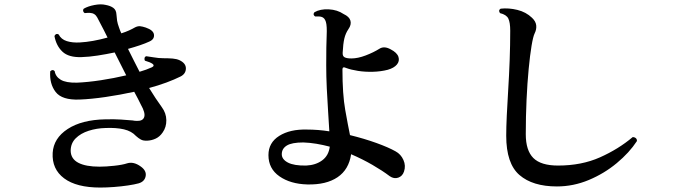

<svg xmlns="http://www.w3.org/2000/svg" viewBox="-20 -812 3040 864"><path d="M431 32Q324 32 268.5 -9.5Q213 -51 217 -124Q221 -190 284.5 -231.5Q348 -273 454 -275Q495 -276 524.5 -274Q554 -272 577 -270Q582 -269 586.5 -268.5Q591 -268 596 -268Q623 -267 629 -285.5Q635 -304 614 -341Q608 -353 600.5 -368Q593 -383 584 -399Q520 -385 455 -375.5Q390 -366 338 -364Q259 -361 230.5 -398Q202 -435 206 -491Q217 -502 226 -492Q230 -467 253.5 -453Q277 -439 326 -440Q375 -442 434 -451Q493 -460 548 -473Q535 -498 522 -524.5Q509 -551 496 -576Q458 -568 419.5 -562Q381 -556 347 -555Q289 -553 261 -579.5Q233 -606 225 -650Q232 -664 244 -657Q255 -635 280.5 -627Q306 -619 340 -621Q395 -624 464 -643Q455 -660 447 -677Q428 -714 417.5 -733.5Q407 -753 385 -754Q378 -754 373 -754Q368 -754 361 -753Q355 -757 354 -763Q353 -769 357 -773Q376 -784 405 -789.5Q434 -795 455 -790Q477 -786 490 -776.5Q503 -767 504 -747Q505 -731 507 -718.5Q509 -706 516 -687Q521 -672 526 -662Q545 -668 560.5 -675Q576 -682 588 -689Q600 -695 610.5 -694Q621 -693 636 -688Q671 -676 673 -655.5Q675 -635 652 -625Q635 -617 610 -608.5Q585 -600 556 -592Q569 -566 582 -540Q595 -514 608 -489Q639 -498 663 -509Q670 -512 671 -516.5Q672 -521 666 -525Q656 -532 632 -539Q629 -545 630.5 -551Q632 -557 638 -559Q649 -558 671.5 -554Q694 -550 715 -550Q739 -550 757 -548.5Q775 -547 788 -541Q817 -527 816.5 -503.5Q816 -480 793 -468Q765 -454 728.5 -440.5Q692 -427 651 -416Q681 -367 708 -330Q728 -303 728.5 -271.5Q729 -240 712 -216Q699 -197 681 -188.5Q663 -180 643 -179Q625 -178 614 -184Q603 -190 592 -200Q572 -222 537.5 -230Q503 -238 455 -236Q415 -235 379 -223.5Q343 -212 320.5 -189.5Q298 -167 298 -133Q299 -97 332.5 -79.5Q366 -62 428 -62Q456 -62 493.5 -66Q531 -70 552 -77Q581 -86 613 -63Q640 -44 635.5 -19.5Q631 5 604 13Q586 18 556 22.5Q526 27 492.5 29.5Q459 32 431 32Z M1363 18Q1287 16 1237.5 -18.5Q1188 -53 1188 -114Q1188 -170 1236.5 -200.5Q1285 -231 1361 -229Q1386 -229 1411.5 -227Q1437 -225 1462 -221Q1460 -259 1456.5 -310Q1453 -361 1450.5 -415Q1448 -469 1448 -517Q1448 -567 1448.5 -598Q1449 -629 1450 -652Q1452 -695 1446.5 -713.5Q1441 -732 1427 -736Q1421 -738 1412.5 -738Q1404 -738 1398 -738Q1386 -746 1395 -757Q1421 -772 1459.5 -770Q1498 -768 1526 -749Q1552 -737 1557 -719Q1562 -701 1548 -681Q1535 -662 1529.5 -638.5Q1524 -615 1522 -575Q1521 -559 1531 -554Q1541 -549 1561 -549Q1590 -549 1625.5 -562.5Q1661 -576 1688 -593Q1709 -606 1738 -590Q1767 -575 1773 -556Q1779 -537 1766 -521.5Q1753 -506 1725 -498Q1694 -490 1658.5 -489Q1623 -488 1591 -493Q1559 -498 1538 -506Q1521 -514 1521 -500Q1521 -388 1533.5 -317.5Q1546 -247 1555 -204Q1620 -188 1674 -168.5Q1728 -149 1760 -131Q1784 -118 1795.5 -92Q1807 -66 1798 -40Q1791 -19 1772 -12.5Q1753 -6 1734 -19Q1701 -44 1656 -70Q1611 -96 1560 -118Q1550 -49 1499 -14.5Q1448 20 1363 18ZM1358 -67Q1401 -69 1430 -90.5Q1459 -112 1464 -152Q1434 -160 1404 -165Q1374 -170 1345 -171Q1293 -171 1270.5 -157Q1248 -143 1248 -118Q1248 -95 1275.5 -80.5Q1303 -66 1358 -67Z M2486 27Q2377 27 2317.5 -24.5Q2258 -76 2258 -201Q2258 -238 2260.5 -292Q2263 -346 2267 -409.5Q2271 -473 2273.5 -541Q2276 -609 2276 -674Q2276 -711 2267.5 -728.5Q2259 -746 2230 -753Q2221 -766 2233 -773Q2269 -777 2308 -767.5Q2347 -758 2374 -732Q2391 -716 2393 -698Q2395 -680 2386 -662Q2379 -648 2372 -606Q2365 -564 2359 -501.5Q2353 -439 2349.5 -363.5Q2346 -288 2346 -208Q2346 -135 2380 -101Q2414 -67 2491 -67Q2597 -67 2680 -104Q2763 -141 2827 -195Q2836 -195 2841.5 -190Q2847 -185 2846 -177Q2812 -125 2755.5 -78Q2699 -31 2629.5 -2Q2560 27 2486 27Z"/></svg>

Font: Zen Old Mincho
Style: Bold
Weight: 700
Designer: Yoshimichi Ohira
Foundry: Positype
Version: Version 1.500